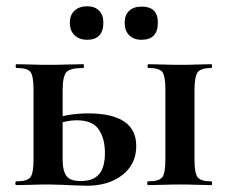

<svg xmlns="http://www.w3.org/2000/svg" viewBox="-20 -591 727 613"><path d="M453 0Q450 0 450 -6Q450 -12 453 -12Q488 -12 498 -25Q508 -38 508 -81V-305Q508 -349 498 -361.5Q488 -374 454 -374Q451 -374 451 -380Q451 -386 454 -386Q475 -386 501.5 -385Q528 -384 556 -384Q583 -384 609 -385Q635 -386 655 -386Q657 -386 657 -380Q657 -374 655 -374Q621 -374 611 -360Q601 -346 601 -303V-81Q601 -38 611 -25Q621 -12 655 -12Q657 -12 657 -6Q657 0 655 0Q634 0 608.5 -1Q583 -2 556 -2Q528 -2 501.5 -1Q475 0 453 0ZM180 -303V-81Q180 -47 191.5 -30Q203 -13 237 -13Q278 -13 296.5 -35Q315 -57 315 -103Q315 -149 295 -178Q275 -207 225 -207Q208 -207 187.5 -202.5Q167 -198 144 -187L138 -206Q170 -220 202 -224.5Q234 -229 261 -229Q415 -229 415 -125Q415 -67 371 -32.5Q327 2 258 2Q244 2 222 1Q200 0 176.5 -1Q153 -2 135 -2Q107 -2 80.5 -1Q54 0 32 0Q29 0 29 -6Q29 -12 32 -12Q67 -12 77 -25Q87 -38 87 -81V-305Q87 -349 77 -361.5Q67 -374 33 -374Q30 -374 30 -380Q30 -386 33 -386Q54 -386 80.5 -385Q107 -384 135 -384Q165 -384 194 -385Q223 -386 246 -386Q248 -386 248 -380Q248 -374 246 -374Q203 -374 191.5 -360Q180 -346 180 -303ZM258 -464Q233 -464 218 -478.5Q203 -492.9 203 -519Q203 -543 218 -557Q233 -571 258 -571Q282.6 -571 296.3 -557Q310 -543 310 -519Q310 -464 258 -464ZM432 -464Q407 -464 392.5 -478.5Q378 -492.9 378 -519Q378 -543.2 392.5 -556.6Q407 -570 432 -570Q484 -570 484 -519Q484 -464 432 -464Z"/></svg>

Font: Cormorant Light
Style: Regular
Weight: 300
Designer: Christian Thalmann (Catharsis Fonts)
Foundry: Catharsis Fonts
Version: Version 4.000